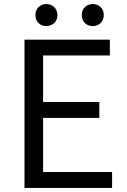

<svg xmlns="http://www.w3.org/2000/svg" viewBox="-20 -929 629 949"><path d="M101 0H534V-79H193V-346H471V-425H193V-655H523V-733H101ZM209 -800C240 -800 264 -822 264 -855C264 -886 240 -909 209 -909C178 -909 155 -886 155 -855C155 -822 178 -800 209 -800ZM439 -800C470 -800 493 -822 493 -855C493 -886 470 -909 439 -909C407 -909 384 -886 384 -855C384 -822 407 -800 439 -800Z"/></svg>

Font: Noto Sans CJK JP
Style: Regular
Weight: 400
Designer: Ryoko NISHIZUKA 西塚涼子 (kana, bopomofo & ideographs); Paul D. Hunt (Latin, Greek & Cyrillic); Sandoll Communications 산돌커뮤니
Foundry: Adobe
Version: Version 2.004;hotconv 1.0.118;makeotfexe 2.5.65603